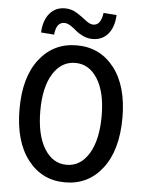

<svg xmlns="http://www.w3.org/2000/svg" viewBox="-58 -890 716 948"><g transform="rotate(5 300.0 -416.0)"><path d="M45 -330Q45 -488 115 -577.5Q185 -667 300 -667Q415 -667 485 -577.5Q555 -488 555 -330Q555 -170 485 -79Q415 12 300 12Q185 12 115 -79Q45 -170 45 -330ZM452 -330Q452 -447 410.5 -513.5Q369 -580 300 -580Q231 -580 189.5 -513.5Q148 -447 148 -330Q148 -211 189.5 -143Q231 -75 300 -75Q369 -75 410.5 -143Q452 -211 452 -330ZM374 -705Q349 -705 326.5 -715.5Q304 -726 290 -738.5Q276 -751 259.5 -761.5Q243 -772 229 -772Q189 -772 183 -710L118 -715Q121 -776 150 -810Q179 -844 226 -844Q258 -844 285 -827Q312 -810 333 -793Q354 -776 371 -776Q409 -776 417 -838L482 -833Q479 -772 450 -738.5Q421 -705 374 -705Z"/></g></svg>

Font: TypoPRO Source Code Pro
Style: Regular
Weight: 500
Monospace: yes
Designer: Paul D. Hunt, Teo Tuominen
Foundry: Adobe Systems Incorporated
Version: Version 2.010;PS 1.0;hotconv 1.0.84;makeotf.lib2.5.63406